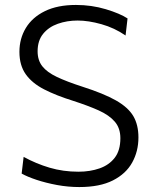

<svg xmlns="http://www.w3.org/2000/svg" viewBox="-20 -746 622 776"><path d="M300.5 10Q255.5 10 210.8 1.8Q166 -6.5 128.2 -19Q90.5 -31.5 67.5 -44.5L75.5 -112Q125.5 -84.5 180.5 -68.2Q235.5 -52 297 -52Q344 -52 382.5 -65.5Q421 -79 443.8 -108.5Q466.5 -138 466.5 -187.5Q466.5 -228 444 -254.2Q421.5 -280.5 378.8 -299.8Q336 -319 275.5 -338.5Q206.5 -360 158 -385Q109.5 -410 84 -446Q58.5 -482 58.5 -536.5Q58.5 -590 84.5 -633Q110.5 -676 161.5 -701Q212.5 -726 287 -726Q350 -726 407.5 -708.8Q465 -691.5 495.5 -671.5L487.5 -602.5Q442.5 -633.5 390 -648.2Q337.5 -663 293.5 -663Q251 -663 214 -650Q177 -637 154.5 -609.5Q132 -582 132 -538.5Q132 -502.5 151 -478.2Q170 -454 210 -435Q250 -416 313.5 -395.5Q399.5 -368 448.8 -340Q498 -312 518.8 -276.8Q539.5 -241.5 539.5 -190.5Q539.5 -134.5 514.2 -89Q489 -43.5 436.2 -16.8Q383.5 10 300.5 10Z"/></svg>

Font: Heraclito Light
Style: Regular
Weight: 300
Designer: Kostas Bartsokas (font) & Cristiano Sobral (main changes)
Foundry: Kostas Bartsokas (font) & Cristiano Sobral (main changes)
Version: Version 1.00;July 8, 2020;FontCreator 13.0.0.2655 64-bit